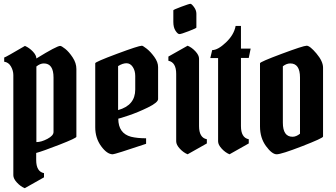

<svg xmlns="http://www.w3.org/2000/svg" viewBox="-20 -810 1766 1008"><path d="M210 -477Q191 -477 171 -461V-64Q197 -64 229 -81Q261 -98 261 -117V-403Q261 -477 210 -477ZM50 110V-416Q50 -439 37.5 -461Q25 -483 2 -486V-508Q9 -509 111 -569Q134 -559 152.5 -539.5Q171 -520 171 -503Q278 -569 296 -569Q303 -569 322.5 -553.5Q342 -538 361.5 -508.5Q381 -479 381 -448V-92Q381 -85 292.5 -50.5Q204 -16 170 -7V30Q170 91 211 99V121L110 178Q88 169 69 148.5Q50 128 50 110Z M725 -570Q730 -570 750 -554.5Q770 -539 790 -511.5Q810 -484 810 -458V-290Q810 -272 757 -246Q704 -220 654.5 -203.5Q605 -187 601 -187Q601 -110 668 -92Q701 -84 747 -84V-55Q583 0 572 0Q542 0 511 -42.5Q480 -85 480 -142V-478Q480 -485 594 -527.5Q708 -570 725 -570ZM600 -463V-232Q690 -257 690 -340V-411Q690 -439 677 -458.5Q664 -478 644 -478Q624 -478 600 -463Z M1025 -502V-148Q1025 -87 1066 -79V-57L965 0Q943 -9 924 -29.5Q905 -50 905 -68V-422Q905 -483 864 -491V-513L965 -570Q987 -561 1006 -540.5Q1025 -520 1025 -502ZM890 -695V-756Q890 -759 931.5 -774.5Q973 -790 979.5 -790Q986 -790 998.5 -773Q1011 -756 1011 -738V-665Q1011 -662 971 -646.5Q931 -631 922 -631Q913 -631 901.5 -648.5Q890 -666 890 -695Z M1245 -674V-555H1296L1286 -506H1245V-148Q1245 -87 1286 -79V-57L1185 0Q1163 -9 1144 -29.5Q1125 -50 1125 -68V-505H1084L1094 -547Q1124 -547 1166.5 -587.5Q1209 -628 1217 -674Z M1345 -146V-478Q1345 -485 1459 -527.5Q1573 -570 1590 -570Q1607 -570 1641.5 -529Q1676 -488 1676 -455V-93Q1676 -85 1566.5 -42.5Q1457 0 1432.5 0Q1408 0 1376.5 -43Q1345 -86 1345 -146ZM1516 -92Q1535 -92 1555 -108V-403Q1555 -477 1504 -477Q1484 -477 1465 -462V-166Q1465 -92 1516 -92Z"/></svg>

Font: Pirata One
Style: Regular
Weight: 400
Designer: Rodrigo Fuenzalida, Nicolas Massi
Foundry: Rodrigo Fuenzalida, Nicolas Massi
Version: Version 1.001